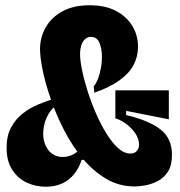

<svg xmlns="http://www.w3.org/2000/svg" viewBox="-20 -695 683 729"><path d="M491 13Q432 13 382.5 -16.5Q333 -46 293 -94.5Q253 -143 223 -201.5Q193 -260 172.5 -319.5Q152 -379 142 -428.5Q132 -478 132 -509Q132 -553 153.5 -591Q175 -629 217 -652Q259 -675 320 -675Q380 -675 420.5 -653.5Q461 -632 482.5 -596.5Q504 -561 504 -518Q504 -480 487 -448Q470 -416 433 -389.5Q396 -363 338 -343L336 -367Q350 -384 358.5 -416Q367 -448 367 -479Q367 -510 357.5 -532.5Q348 -555 325 -555Q312 -555 302.5 -546Q293 -537 288.5 -522Q284 -507 284 -489Q284 -466 291.5 -429Q299 -392 312.5 -349.5Q326 -307 344 -265.5Q362 -224 383.5 -189Q405 -154 428 -133Q451 -112 475 -112Q491 -112 499.5 -122Q508 -132 508 -146Q508 -166 495.5 -186Q483 -206 462.5 -222Q442 -238 418 -246V-352H621V-242L459 -274V-258Q542 -239 587.5 -205Q633 -171 633 -107Q633 -67 617.5 -43Q602 -19 578 -7Q554 5 530.5 9Q507 13 491 13ZM154 14Q115 14 81 -2Q47 -18 26 -51Q5 -84 5 -134Q5 -180 22.5 -212Q40 -244 67.5 -265Q95 -286 125.5 -298.5Q156 -311 182 -319L189 -291Q169 -276 156.5 -247Q144 -218 144 -187Q144 -164 152.5 -144Q161 -124 177.5 -111.5Q194 -99 219 -99Q233 -99 249.5 -105Q266 -111 281 -126L305 -88H290Q280 -57 261.5 -34Q243 -11 216 1.5Q189 14 154 14Z"/></svg>

Font: Bricolage Grotesque 24pt Condensed ExtraBold
Style: Regular
Weight: 800
Width: 3
Designer: Mathieu Triay
Foundry: Atelier Triay
Version: Version 1.001;gftools[0.9.33.dev8+g029e19f]